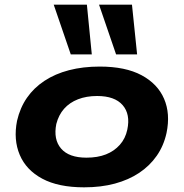

<svg xmlns="http://www.w3.org/2000/svg" viewBox="-20 -791 787 822"><path d="M340 11Q230 11 161 -26Q92 -63 64.5 -128Q37 -193 53 -274Q66 -330 95.5 -372.5Q125 -415 170.5 -445Q216 -475 275.5 -490.5Q335 -506 407 -506Q517 -506 586 -469Q655 -432 682.5 -368Q710 -304 693 -222Q681 -167 651 -124Q621 -81 576 -51Q531 -21 472 -5Q413 11 340 11ZM350 -116Q398 -116 433.5 -130Q469 -144 493 -171Q517 -198 525 -236Q539 -302 505 -341Q471 -380 396 -380Q350 -380 314 -366Q278 -352 254.5 -325.5Q231 -299 221 -260Q208 -194 241.5 -155Q275 -116 350 -116ZM477 -558 404 -771H545L567 -558ZM283 -558 210 -771H352L373 -558Z"/></svg>

Font: Nunito Sans 10pt Expanded ExtraBold
Style: Italic
Weight: 800
Width: 7
Italic angle: -9°
Designer: Vernon Adams
Foundry: Vernon Adams
Version: Version 3.101;gftools[0.9.27]